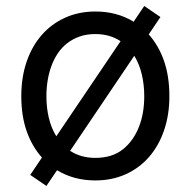

<svg xmlns="http://www.w3.org/2000/svg" viewBox="-20 -591 637 641"><path d="M51.1 -269.9Q51.1 -333.5 69.1 -385.5Q87 -437.5 119.7 -474.6Q152.3 -511.7 197.8 -532.1Q243.3 -552.6 298.3 -552.6Q370.4 -552.6 426.1 -518.5L461.6 -571L515.6 -534.1L476.6 -476.2Q509.9 -438.6 527.7 -387.3Q545.5 -335.9 545.5 -269.9Q545.5 -207 527.5 -155.2Q509.6 -103.3 476.9 -66.2Q444.2 -29.1 398.8 -8.9Q353.3 11.4 298.3 11.4Q226.6 11.4 170.5 -22.7L134.9 29.8L81 -7.1L120 -65Q86.6 -102.6 68.9 -153.4Q51.1 -204.2 51.1 -269.9ZM134.9 -269.9Q134.9 -232.2 142.9 -198Q150.9 -163.7 168 -136L382.5 -453.5Q346.9 -477.3 298.3 -477.3Q269.2 -477.3 245.9 -469.1Q222.7 -460.9 204.4 -446.7Q186.1 -432.5 172.9 -412.8Q159.8 -393.1 151.5 -370.2Q143.1 -347.3 139 -321.7Q134.9 -296.2 134.9 -269.9ZM298.3 -63.9Q354.4 -63.9 390.6 -92.7Q408.7 -107.2 422.1 -126.4Q435.4 -145.6 444.2 -168.3Q453.1 -191.1 457.4 -216.8Q461.6 -242.5 461.6 -269.9Q461.6 -307.5 453.5 -342.3Q445.3 -377.1 428.3 -404.8L214.1 -87.4Q250 -63.9 298.3 -63.9Z"/></svg>

Font: Inter P
Style: Regular
Weight: 400
Designer: Rasmus Andersson
Foundry: rsms
Version: Version 3.018;git-588b23468